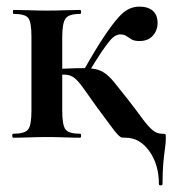

<svg xmlns="http://www.w3.org/2000/svg" viewBox="-20 -416 521 580"><path d="M75 -81V-305Q75 -349 65.5 -361.5Q56 -374 21 -374Q19 -374 19 -380Q19 -386 21 -386Q42 -386 68.5 -385Q95 -384 123 -384Q150 -384 176 -385Q202 -386 222 -386Q225 -386 225 -380Q225 -374 222 -374Q188 -374 178 -360Q168 -346 168 -303V-81Q168 -38 178 -25Q188 -12 222 -12Q225 -12 225 -6Q225 0 222 0Q201 0 175.5 -1Q150 -2 123 -2Q95 -2 68.5 -1Q42 0 20 0Q17 0 17 -6Q17 -12 20 -12Q55 -12 65 -25Q75 -38 75 -81ZM469 -12Q478 -12 479.5 -10.5Q481 -9 481 0Q481 14 478.5 31.5Q476 49 473.5 74.5Q471 100 471 140Q471 144 465.5 144Q460 144 460 140Q460 81 431 40.5Q402 0 359 0Q353 0 348.5 -0.5Q344 -1 336.5 -8.5Q329 -16 314 -36.5Q299 -57 270 -96Q244 -133 229.5 -153Q215 -173 203.5 -181.5Q192 -190 176.5 -190.5Q161 -191 132 -189L131 -207Q180 -209 211 -210Q242 -211 261 -208.5Q280 -206 294.5 -196.5Q309 -187 325 -167.5Q341 -148 366 -116Q391 -84 408 -60.5Q425 -37 439 -24.5Q453 -12 469 -12ZM244 -191 233 -204Q268 -266 293 -303.5Q318 -341 336 -361.5Q354 -382 369.5 -389Q385 -396 401 -396Q427 -396 441.5 -383.5Q456 -371 456 -347Q456 -324 441.5 -308Q427 -292 401 -292Q386 -292 377.5 -297Q369 -302 362 -307Q355 -312 343 -312Q336 -312 328.5 -308Q321 -304 310.5 -291.5Q300 -279 284 -255Q268 -231 244 -191Z"/></svg>

Font: Cormorant Garamond Light
Style: Regular
Weight: 300
Designer: Christian Thalmann (Catharsis Fonts)
Foundry: Catharsis Fonts
Version: Version 4.001